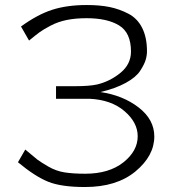

<svg xmlns="http://www.w3.org/2000/svg" viewBox="-20 -731 682 768"><path d="M51.8 -82 81.1 -132.8Q117.2 -102.1 129.6 -92.5Q142.1 -83 173.1 -64.9Q204.1 -46.9 238 -41.5Q272 -36.1 320.8 -36.1Q416 -36.1 473.4 -81.5Q530.8 -127 530.8 -186Q530.8 -241.2 477.8 -286.6Q424.8 -332 337.9 -335.9H204.1V-386.2H278.8Q337.9 -386.2 368.2 -393.1Q419.9 -405.3 461.9 -439.7Q503.9 -474.1 503.9 -524.9Q503.9 -600.1 456.5 -629.2Q409.2 -658.2 326.2 -658.2Q282.2 -658.2 247.1 -651.1Q211.9 -644 182.4 -628.4Q152.8 -612.8 137.9 -601.8Q123 -590.8 96.2 -568.8L64 -625Q129.9 -672.9 189 -691.9Q248 -710.9 327.1 -710.9Q378.9 -710.9 418.5 -702.9Q458 -694.8 493.9 -676Q529.8 -657.2 548.8 -619.1Q567.9 -581.1 567.9 -525.9Q567.9 -508.8 562.5 -491Q557.1 -473.1 540.5 -447.5Q523.9 -421.9 482.9 -399.4Q441.9 -377 381.8 -362.8Q471.7 -349.6 534.4 -301.3Q597.2 -252.9 597.2 -185.1Q597.2 -107.9 522 -45.4Q446.8 17.1 319.8 17.1Q225.6 17.1 173.1 -3.9Q120.6 -24.9 51.8 -82Z"/></svg>

Font: CMU Bright
Style: Roman
Weight: 500
Version: Version 0.7.0